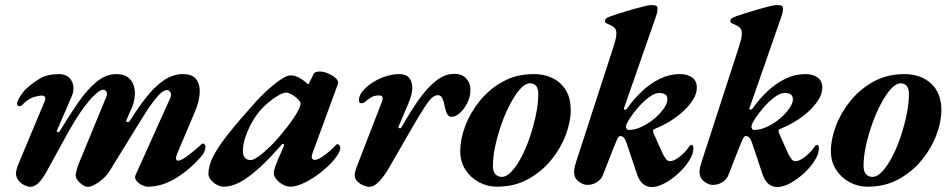

<svg xmlns="http://www.w3.org/2000/svg" viewBox="-20 -727 3766 762"><path d="M99.6 14.5Q90.5 14.5 76.7 7.9Q62.8 1.3 52.9 -11.5Q43.1 -24.2 43.1 -41.7Q43.9 -46.7 45.9 -54.6Q47.9 -62.6 51.3 -71.7L157.2 -325Q161.4 -335.5 158.5 -341.7Q155.5 -347.8 145.2 -347.8Q135.1 -347.8 113.7 -341.6Q92.2 -335.4 67.4 -310Q63.4 -305.2 55.6 -305.7Q47.9 -306.2 47.5 -314.8Q47.5 -322.5 54 -334.4Q60.5 -346.4 69.9 -358.8Q79.4 -371.3 86.6 -377.1Q111.8 -399.8 139.9 -416.2Q168 -432.7 215.2 -432.9Q238.2 -432.9 252.9 -420.2Q267.6 -407.5 270.9 -386.4Q274.1 -365.4 263.6 -342L206.6 -210.4Q203.6 -203.4 208.9 -202.4Q214.3 -201.4 218.1 -208Q255.3 -269.9 290.7 -320.8Q326.1 -371.7 363.1 -402.3Q400 -432.9 441.8 -432.9Q480.5 -432.9 498.4 -410Q516.4 -387.1 515.3 -352.5Q514.3 -317.8 495.9 -283.4L482 -250.5Q478.2 -243.5 485.2 -242.5Q492.1 -241.5 496 -248.2Q526.5 -297.5 559.2 -339.3Q591.9 -381.1 628.3 -407Q664.6 -432.9 706.5 -432.9Q745.1 -432.9 760.1 -410.6Q775.1 -388.4 772.3 -353.8Q769.4 -319.2 752.9 -281.8L684.1 -119.6Q671.6 -89.4 687.5 -89.4Q693.8 -89.4 704.6 -95.4Q715.5 -101.5 727.6 -110.8Q739.8 -120 750.3 -128.9Q760.9 -137.7 766.5 -142.5Q771.6 -147.6 777 -152.5Q782.5 -157.4 785.9 -157.4Q788.9 -157.4 792.2 -153.7Q795.6 -150 795.6 -145.1Q794.7 -134.7 790.8 -125Q786.9 -115.2 778.4 -105.9Q734.7 -54.9 679 -20.5Q623.2 14 565.5 14Q556.7 14 543.3 7.5Q529.9 1 521.3 -10Q512.7 -21 518.3 -32.8L654 -334.3Q662 -350.2 656.8 -359.8Q651.6 -369.4 643 -369.5Q629.5 -369.7 611.5 -351Q593.5 -332.3 569.5 -297.8Q551.3 -269.8 526 -228.9Q500.7 -188.1 472.4 -141.7Q444.1 -95.3 415.1 -48.5Q403.8 -30.4 387.2 -16Q370.5 -1.5 354.8 6.5Q339.1 14.5 328.7 14.5Q319.6 14.5 308.2 7.2Q296.8 -0.2 288.6 -10.7Q280.3 -21.2 280.3 -30.5Q280.3 -36.3 283.1 -48.2Q286 -60.1 291.9 -75.8L399.6 -337.3Q407 -353.7 402.9 -362.2Q398.9 -370.7 389.5 -370.9Q377.6 -371.3 355.9 -350.7Q334.2 -330.2 304.5 -289.2Q290 -268.6 273.3 -241Q256.5 -213.3 239.3 -181.8Q222.1 -150.3 204.2 -117.4Q186.3 -84.5 168.9 -53.4Q151.1 -20.2 134.6 -2.8Q118.2 14.5 99.6 14.5Z M868.6 14Q855 14 840.5 6.3Q826.1 -1.5 816.5 -13.5Q807 -25.6 807 -36.6Q807 -66.8 824.8 -103.7Q842.7 -140.5 884 -193Q925.4 -245.5 995.3 -323.2Q1038.7 -370.2 1076.8 -399Q1114.9 -427.9 1133.3 -427.9Q1160 -427.9 1192.5 -401.6Q1199.1 -394.2 1200.1 -393.7Q1201 -393.1 1202 -393.1Q1204 -393.1 1204.7 -393.8Q1205.4 -394.5 1208 -399.9Q1215.5 -414.1 1218.5 -420.3Q1221.5 -426.6 1223.4 -431.6Q1228.6 -443.2 1247.7 -443.2Q1263.2 -443.2 1280.4 -436.1Q1297.6 -429 1309.7 -419.1Q1321.8 -409.2 1321.8 -400.1Q1321.8 -394.3 1319.7 -389.8L1220 -118.3Q1211.1 -92.5 1230.5 -92.5Q1242 -92.5 1265.8 -109.6Q1289.7 -126.6 1313.6 -151.6Q1316.4 -154.5 1316.9 -154.7Q1317.3 -155 1318.5 -155Q1323.3 -155 1326.9 -150.5Q1330.4 -145.9 1330.4 -139.1Q1330.4 -124.7 1311.5 -100.1Q1292.6 -75.5 1262.8 -50.7Q1226.6 -20.6 1191.6 -3.3Q1156.5 14 1133.3 14Q1118.4 14 1102.7 5.5Q1086.9 -2.9 1076.7 -15.6Q1066.5 -28.3 1066.5 -40.6Q1066.5 -47.5 1071.7 -63.6Q1073.5 -69.3 1077.4 -79.2Q1081.3 -89 1086.1 -100.6Q1090.9 -112.2 1096.4 -124.2Q1101.9 -136.2 1106.4 -147.3Q1109 -152.5 1105.6 -155.1Q1102.2 -157.8 1099.5 -154.9Q1048.3 -95.9 1006.5 -58.4Q964.6 -20.8 931.2 -3.4Q897.8 14 868.6 14ZM973.8 -91.6Q990.9 -91.6 1027.8 -123.2Q1064.8 -154.8 1103.4 -202.6Q1135.6 -241.7 1154.4 -272.5Q1173.1 -303.4 1173.1 -316.4Q1173.1 -325.3 1152.7 -342Q1143.4 -349.5 1133.1 -354.5Q1122.9 -359.6 1116.2 -359.6Q1100.7 -359.6 1073.7 -341.6Q1046.7 -323.6 1023.2 -300.2Q1002.5 -279.7 984.4 -249.1Q966.2 -218.5 955.1 -186.1Q944 -153.6 944 -127.3Q944 -110.6 952 -101.1Q960 -91.6 973.8 -91.6Z M1445.6 14.5Q1436.5 14.5 1422.7 9Q1408.9 3.4 1398.4 -7Q1387.8 -17.4 1387.8 -30.8Q1387.8 -37.9 1389.8 -45.7Q1391.8 -53.5 1395.2 -63.5L1496.3 -324.8Q1500.4 -335.4 1497.9 -341.8Q1495.3 -348.3 1485.3 -348.3Q1464.8 -348.3 1452.5 -340.3Q1440.2 -332.3 1425.9 -320.9Q1420.7 -316.9 1413.1 -317.4Q1405.6 -317.8 1404.8 -326.5Q1403.1 -346.8 1421.3 -367.8Q1439.4 -388.9 1467.2 -404.5Q1489 -417.6 1514.6 -425.2Q1540.1 -432.9 1563.8 -432.9Q1591.8 -432.9 1604.2 -417.6Q1616.7 -402.4 1616.1 -376.4Q1615.5 -350.5 1601 -317.2L1562.6 -226.3Q1559.4 -219.3 1565.1 -218.2Q1570.8 -217 1574.6 -223.6Q1609.7 -286.1 1643.2 -333.1Q1676.7 -380 1711.3 -406.9Q1745.9 -433.8 1782 -433.8Q1813.8 -433.8 1830.4 -415.5Q1847.1 -397.2 1847.1 -369.8Q1847.1 -343.6 1834.8 -318.9Q1822.6 -294.1 1805.4 -278.8Q1788.1 -263.4 1772.5 -263.4Q1761.2 -263.4 1755.2 -273.7Q1749.1 -284 1745 -305Q1741.7 -322.4 1736.1 -335.8Q1730.4 -349.3 1717.8 -349.3Q1700.4 -349.3 1682.7 -326.4Q1665 -303.6 1641.6 -264.2Q1633.9 -251.7 1619.6 -226.9Q1605.3 -202.1 1588 -172.3Q1570.8 -142.4 1554.1 -113.2Q1537.4 -84 1524.8 -62.7Q1506 -29.5 1485.1 -7.5Q1464.2 14.5 1445.6 14.5Z M1951.7 14Q1913.8 14 1880.5 -4.1Q1847.2 -22.1 1826.9 -53.8Q1806.6 -85.6 1806.6 -127.7Q1806.6 -173.9 1826.3 -226.7Q1846.1 -279.6 1884 -326.5Q1921.9 -373.3 1975.7 -403.1Q2029.4 -432.9 2097.5 -432.9Q2163.9 -432.9 2204.5 -395.2Q2245.1 -357.5 2245.1 -290.3Q2245.1 -244.4 2225.5 -191.8Q2205.8 -139.1 2167.8 -92.3Q2129.8 -45.5 2075.5 -15.8Q2021.2 14 1951.7 14ZM1971 -25Q1990.9 -25 2011.3 -47.3Q2031.7 -69.5 2050.5 -105.9Q2069.3 -142.4 2084 -186.3Q2098.6 -230.1 2107.5 -274Q2116.3 -317.9 2116.3 -353.5Q2116.3 -374.6 2108.2 -385.5Q2100.1 -396.3 2082.3 -396.3Q2065.1 -396.3 2045.1 -374.4Q2025.1 -352.6 2005.9 -316.5Q1986.7 -280.4 1971.1 -236.8Q1955.6 -193.2 1945.9 -149.4Q1936.2 -105.7 1936.2 -69Q1936.2 -46.6 1946.1 -35.8Q1955.9 -25 1971 -25Z M2566.6 15.3Q2546.7 15.3 2531.9 2.8Q2517.1 -9.7 2508.6 -34.6L2466.5 -160.2Q2462.1 -174 2455.9 -180.5Q2449.8 -187 2442.6 -187Q2436.4 -187 2432.6 -180.5Q2428.8 -174.1 2423.8 -161.4Q2417.5 -147 2411 -129.7Q2404.5 -112.4 2397.3 -94.9Q2390.2 -77.3 2383.8 -60.4Q2377.3 -43.5 2371.1 -28.3Q2365.1 -14.8 2348.8 -4Q2332.5 6.8 2309.8 6.8Q2294.6 6.8 2276.5 -6.7Q2258.4 -20.1 2258.4 -44.7Q2258.4 -54.6 2260.8 -64.8Q2263.2 -75 2266.4 -84.3L2412.9 -535.8Q2418.1 -551.6 2422.1 -566.2Q2426.2 -580.8 2426.2 -596.1Q2426.2 -618 2401.7 -627.6Q2394.2 -630.8 2387.4 -634.3Q2380.6 -637.8 2380.6 -643.2Q2380.6 -648.9 2385 -653.1Q2389.4 -657.3 2405.5 -663.3Q2417.3 -667.6 2440.4 -674.8Q2463.4 -682.1 2488.7 -689.3Q2514 -696.5 2534.6 -701.7Q2555.1 -706.8 2563.6 -706.8Q2571 -706.8 2580.2 -705.4Q2589.4 -704 2589.4 -693.5Q2589.4 -681.4 2586.9 -672.9Q2584.3 -664.4 2580.7 -654.1L2457.2 -299.7Q2454 -292 2459.3 -291.8Q2464.6 -291.5 2468.6 -296.5Q2495.2 -333.9 2528 -364.8Q2560.8 -395.7 2598.9 -414.4Q2637.1 -433 2678.3 -433Q2708.2 -433 2726.8 -419.6Q2745.5 -406.1 2745.5 -379Q2745.5 -355.5 2730.5 -331.4Q2715.5 -307.3 2691.2 -285Q2666.9 -262.7 2637.3 -244.8Q2607.7 -227 2577.6 -215.1Q2567.8 -212.2 2574.2 -197.5L2612 -113.1Q2616.2 -105.6 2622.7 -96.5Q2629.1 -87.4 2639.3 -87.4Q2654.2 -87.4 2675.7 -103.7Q2697.1 -120.1 2710.9 -139.6Q2715.9 -146.2 2718.2 -149Q2720.5 -151.8 2724.5 -151.8Q2728.9 -151.8 2730.5 -147.4Q2732.1 -143 2732.1 -139Q2732.1 -116.4 2715.4 -89.9Q2698.7 -63.3 2672.8 -39.4Q2646.8 -15.5 2618.5 -0.1Q2590.1 15.3 2566.6 15.3ZM2473.9 -211.2Q2500 -211.2 2527.2 -224.2Q2554.4 -237.1 2577.4 -256.6Q2600.5 -276.2 2614.7 -296.8Q2628.8 -317.4 2628.8 -332.6Q2628.8 -346.8 2619.8 -352.4Q2610.8 -358.1 2596.1 -358.1Q2578.3 -358.1 2555.8 -341.1Q2533.2 -324.2 2512.5 -300.3Q2491.8 -276.5 2478.1 -255Q2464.4 -233.5 2464.4 -224.1Q2464.4 -219.7 2467 -215.5Q2469.6 -211.2 2473.9 -211.2Z M3064.6 15.3Q3044.7 15.3 3029.9 2.8Q3015.1 -9.7 3006.6 -34.6L2964.5 -160.2Q2960.1 -174 2953.9 -180.5Q2947.8 -187 2940.6 -187Q2934.4 -187 2930.6 -180.5Q2926.8 -174.1 2921.8 -161.4Q2915.5 -147 2909 -129.7Q2902.5 -112.4 2895.3 -94.9Q2888.2 -77.3 2881.8 -60.4Q2875.3 -43.5 2869.1 -28.3Q2863.1 -14.8 2846.8 -4Q2830.5 6.8 2807.8 6.8Q2792.6 6.8 2774.5 -6.7Q2756.4 -20.1 2756.4 -44.7Q2756.4 -54.6 2758.8 -64.8Q2761.2 -75 2764.4 -84.3L2910.9 -535.8Q2916.1 -551.6 2920.1 -566.2Q2924.2 -580.8 2924.2 -596.1Q2924.2 -618 2899.7 -627.6Q2892.2 -630.8 2885.4 -634.3Q2878.6 -637.8 2878.6 -643.2Q2878.6 -648.9 2883 -653.1Q2887.4 -657.3 2903.5 -663.3Q2915.3 -667.6 2938.4 -674.8Q2961.4 -682.1 2986.7 -689.3Q3012 -696.5 3032.6 -701.7Q3053.1 -706.8 3061.6 -706.8Q3069 -706.8 3078.2 -705.4Q3087.4 -704 3087.4 -693.5Q3087.4 -681.4 3084.9 -672.9Q3082.3 -664.4 3078.7 -654.1L2955.2 -299.7Q2952 -292 2957.3 -291.8Q2962.6 -291.5 2966.6 -296.5Q2993.2 -333.9 3026 -364.8Q3058.8 -395.7 3096.9 -414.4Q3135.1 -433 3176.3 -433Q3206.2 -433 3224.8 -419.6Q3243.5 -406.1 3243.5 -379Q3243.5 -355.5 3228.5 -331.4Q3213.5 -307.3 3189.2 -285Q3164.9 -262.7 3135.3 -244.8Q3105.7 -227 3075.6 -215.1Q3065.8 -212.2 3072.2 -197.5L3110 -113.1Q3114.2 -105.6 3120.7 -96.5Q3127.1 -87.4 3137.3 -87.4Q3152.2 -87.4 3173.7 -103.7Q3195.1 -120.1 3208.9 -139.6Q3213.9 -146.2 3216.2 -149Q3218.5 -151.8 3222.5 -151.8Q3226.9 -151.8 3228.5 -147.4Q3230.1 -143 3230.1 -139Q3230.1 -116.4 3213.4 -89.9Q3196.7 -63.3 3170.8 -39.4Q3144.8 -15.5 3116.5 -0.1Q3088.1 15.3 3064.6 15.3ZM2971.9 -211.2Q2998 -211.2 3025.2 -224.2Q3052.4 -237.1 3075.4 -256.6Q3098.5 -276.2 3112.7 -296.8Q3126.8 -317.4 3126.8 -332.6Q3126.8 -346.8 3117.8 -352.4Q3108.8 -358.1 3094.1 -358.1Q3076.3 -358.1 3053.8 -341.1Q3031.2 -324.2 3010.5 -300.3Q2989.8 -276.5 2976.1 -255Q2962.4 -233.5 2962.4 -224.1Q2962.4 -219.7 2965 -215.5Q2967.6 -211.2 2971.9 -211.2Z M3422.7 14Q3384.8 14 3351.5 -4.1Q3318.2 -22.1 3297.9 -53.8Q3277.6 -85.6 3277.6 -127.7Q3277.6 -173.9 3297.3 -226.7Q3317.1 -279.6 3355 -326.5Q3392.9 -373.3 3446.7 -403.1Q3500.4 -432.9 3568.5 -432.9Q3634.9 -432.9 3675.5 -395.2Q3716.1 -357.5 3716.1 -290.3Q3716.1 -244.4 3696.5 -191.8Q3676.8 -139.1 3638.8 -92.3Q3600.8 -45.5 3546.5 -15.8Q3492.2 14 3422.7 14ZM3442 -25Q3461.9 -25 3482.3 -47.3Q3502.7 -69.5 3521.5 -105.9Q3540.3 -142.4 3555 -186.3Q3569.6 -230.1 3578.5 -274Q3587.3 -317.9 3587.3 -353.5Q3587.3 -374.6 3579.2 -385.5Q3571.1 -396.3 3553.3 -396.3Q3536.1 -396.3 3516.1 -374.4Q3496.1 -352.6 3476.9 -316.5Q3457.7 -280.4 3442.1 -236.8Q3426.6 -193.2 3416.9 -149.4Q3407.2 -105.7 3407.2 -69Q3407.2 -46.6 3417.1 -35.8Q3426.9 -25 3442 -25Z"/></svg>

Font: EB Garamond
Style: Italic
Weight: 400
Italic angle: -17.2°
Designer: Georg Duffner and Octavio Pardo
Foundry: Georg Duffner
Version: Version 1.001